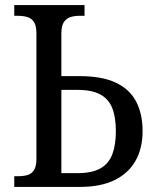

<svg xmlns="http://www.w3.org/2000/svg" viewBox="-20 -734 612 754"><path d="M36 0V-42H51Q71 -42 87.5 -46.5Q104 -51 113.5 -66Q123 -81 123 -110V-602Q123 -633 113.5 -647.5Q104 -662 87.5 -667Q71 -672 49 -672H36V-714H312V-672H293Q273 -672 257 -667Q241 -662 231 -647.5Q221 -633 221 -602V-435H294Q380 -435 434.5 -409.5Q489 -384 514.5 -335.5Q540 -287 540 -219Q540 -152 512.5 -103Q485 -54 430.5 -27Q376 0 294 0ZM221 -54H284Q341 -54 374 -72.5Q407 -91 421 -128Q435 -165 435 -219Q435 -273 421 -309Q407 -345 374 -363Q341 -381 284 -381H221Z"/></svg>

Font: Noto Serif SemiCondensed
Style: Regular
Weight: 400
Width: 4
Designer: Monotype Design Team
Foundry: Monotype Imaging Inc.
Version: Version 2.013